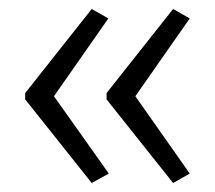

<svg xmlns="http://www.w3.org/2000/svg" viewBox="-20 -485 478 427"><path d="M36 -278V-264L184 -78L222 -99L100 -271L221 -444L184 -465ZM217 -278V-264L365 -78L402 -99L281 -271L402 -444L365 -465Z"/></svg>

Font: Noto Sans Lao Looped UI Cond Lt
Style: Regular
Weight: 300
Width: 3
Designer: Mark Frömberg, Ben Mitchell
Foundry: The Fontpad Ltd
Version: Version 1.001